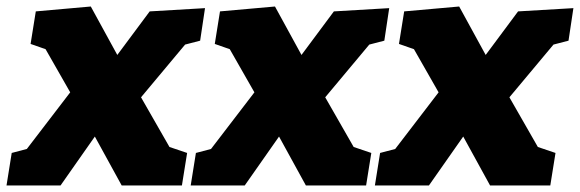

<svg xmlns="http://www.w3.org/2000/svg" viewBox="-48 -570 1782 590"><path d="M-28 0 -12 -100 64 -120 22 -96 176 -297H235L412 -535L582 -545L567 -445L486 -424L535 -450L377 -261H321L138 0ZM326 0 197 -235 76 -447 106 -414 46 -435 62 -535 231 -550 347 -338 485 -97 459 -123 527 -100 511 0Z M538 0 554 -100 630 -120 588 -96 742 -297H801L978 -535L1148 -545L1133 -445L1052 -424L1101 -450L943 -261H887L704 0ZM892 0 763 -235 642 -447 672 -414 612 -435 628 -535 797 -550 913 -338 1051 -97 1025 -123 1093 -100 1077 0Z M1104 0 1120 -100 1196 -120 1154 -96 1308 -297H1367L1544 -535L1714 -545L1699 -445L1618 -424L1667 -450L1509 -261H1453L1270 0ZM1458 0 1329 -235 1208 -447 1238 -414 1178 -435 1194 -535 1363 -550 1479 -338 1617 -97 1591 -123 1659 -100 1643 0Z"/></svg>

Font: Bitter Thin Black
Style: Italic
Weight: 900
Italic angle: -9°
Version: Version 3.020